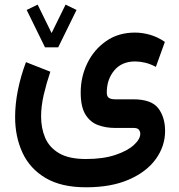

<svg xmlns="http://www.w3.org/2000/svg" viewBox="-20 -546 758 812"><path d="M170.4 -345.7 92.8 -503.9 139.2 -526.4 198.2 -406.2 257.3 -526.4 303.7 -503.9 226.1 -345.7ZM343.8 246.1Q238.8 246.1 172.4 206.5Q106 167 75 99.6Q43.9 32.2 43.9 -50.8Q43.9 -106.4 55.9 -165.8Q67.9 -225.1 89.8 -283.2L192.9 -242.7Q176.3 -193.8 165 -145.3Q153.8 -96.7 153.8 -53.2Q153.8 -3.9 171.1 36.9Q188.5 77.6 230 102.1Q271.5 126.5 343.8 126.5Q416 126.5 467.3 109.4Q518.6 92.3 545.9 67.4Q573.2 42.5 573.2 20Q573.2 10.3 567.4 2.7Q561.5 -4.9 545.9 -4.9H466.8Q427.7 -4.9 394.5 -17.1Q361.3 -29.3 341.3 -61.8Q321.3 -94.2 321.3 -154.8Q321.3 -221.2 349.4 -278.8Q377.4 -336.4 429 -372.3Q480.5 -408.2 550.8 -408.2Q582.5 -408.2 615.2 -398.7Q647.9 -389.2 677.2 -368.7L639.2 -263.2Q615.2 -275.9 593.3 -281Q571.3 -286.1 551.3 -286.1Q495.1 -286.1 463.4 -248.3Q431.6 -210.4 431.6 -154.8Q431.6 -138.2 440.4 -132.1Q449.2 -126 467.8 -126H543Q620.6 -126 649.4 -88.1Q678.2 -50.3 678.2 7.8Q678.2 71.8 639.4 126Q600.6 180.2 525.9 213.1Q451.2 246.1 343.8 246.1Z"/></svg>

Font: Vazirmatn UI FD SemiBold
Style: Regular
Weight: 600
Designer: Saber Rastikerdar
Foundry: Saber Rastikerdar
Version: Version 33.003